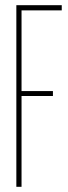

<svg xmlns="http://www.w3.org/2000/svg" viewBox="-20 -720 262 740"><path d="M43 0V-700H218V-680H63V-369H184V-350H63V0Z"/></svg>

Font: Georama ExtraCondensed Thin
Style: Regular
Weight: 100
Width: 2
Designer: Jean-Baptiste Levee
Foundry: Production Type
Version: Version 1.001